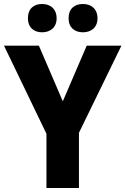

<svg xmlns="http://www.w3.org/2000/svg" viewBox="-20 -943 629 963"><path d="M120 -851C120 -805 150 -781 191 -781C232 -781 264 -805 264 -851C264 -899 232 -923 191 -923C150 -923 120 -900 120 -851ZM324 -851C324 -805 354 -781 396 -781C437 -781 469 -805 469 -851C469 -899 437 -923 396 -923C354 -923 324 -900 324 -851ZM295 -435 175 -714H0L213 -272V0H376V-277L589 -714H415Z"/></svg>

Font: Noto Sans Myanmar SemiCondensed ExtraBold
Style: Regular
Weight: 800
Width: 4
Designer: Monotype Design Team
Foundry: Monotype Imaging Inc.
Version: Version 2.107